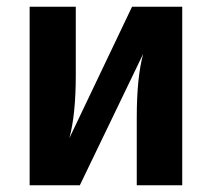

<svg xmlns="http://www.w3.org/2000/svg" viewBox="-20 -550 630 570"><path d="M521 -530V0H386V-201Q386 -320 405 -390L217 0H68V-530H205V-327Q205 -210 186 -140L372 -530Z"/></svg>

Font: Fira Sans SemiBold
Style: Regular
Weight: 600
Designer: bBox Type GmbH & Carrois Corporate GbR & Edenspiekermann AG
Foundry: bBox Type GmbH & Carrois Corporate GbR & Edenspiekermann AG
Version: Version 4.301;PS 004.301;hotconv 1.0.88;makeotf.lib2.5.64775